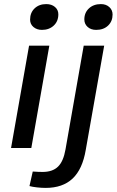

<svg xmlns="http://www.w3.org/2000/svg" viewBox="-20 -723 570 938"><path d="M127 -627Q127 -661 149 -682Q171 -703 206 -703Q232 -703 248.5 -689Q265 -675 265 -653Q265 -619 242.5 -598Q220 -577 185 -577Q160 -577 143.5 -591Q127 -605 127 -627ZM122 -500H221L133 0H34ZM392 -628Q392 -661 414.5 -682Q437 -703 473 -703Q498 -703 514 -688.5Q530 -674 530 -652Q530 -619 508 -598Q486 -577 450 -577Q424 -577 408 -591.5Q392 -606 392 -628ZM124 186 140 115Q168 117 188 117Q237 117 263.5 91Q290 65 300 7L389 -500H489L399 9Q383 104 334.5 149.5Q286 195 203 195Q184 195 161 192.5Q138 190 124 186Z"/></svg>

Font: Sarabun Medium
Style: Italic
Weight: 500
Italic angle: -10°
Designer: Suppakit Chalermlarp | Katatrad Co.,Ltd.
Foundry: Cadson Demak Co.,Ltd.
Version: Version 1.000; ttfautohint (v1.6)